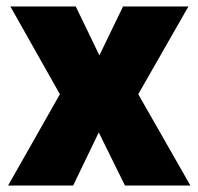

<svg xmlns="http://www.w3.org/2000/svg" viewBox="-20 -573 613 593"><path d="M165 -282 12 -553H214L287 -402L360 -553H562L407 -282L568 0H366L285 -164L206 0H5Z"/></svg>

Font: Noto Sans Gurmukhi UI SemiCondensed Black
Style: Regular
Weight: 900
Width: 4
Designer: Jelle Bosma - Monotype Design Team
Foundry: Monotype Imaging Inc.
Version: Version 2.004; ttfautohint (v1.8.4.7-5d5b)